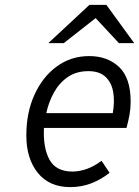

<svg xmlns="http://www.w3.org/2000/svg" viewBox="-20 -752 568 784"><path d="M266.5 12Q181.5 12 134.5 -46Q87.5 -104 87.5 -199Q87.5 -292 120.8 -365.2Q154 -438.5 212 -480.8Q270 -523 344 -523Q419 -523 466.2 -478.5Q513.5 -434 513.5 -336.5Q513.5 -309 508.8 -283Q504 -257 496.5 -229.5H159.5Q155.5 -149 182 -100.2Q208.5 -51.5 276 -51.5Q304 -51.5 334.5 -62.2Q365 -73 394.5 -95.5L427.5 -46.5Q394.5 -20 354.2 -4Q314 12 266.5 12ZM169 -290H440.5Q449 -338.5 442 -377.2Q435 -416 410.2 -438.8Q385.5 -461.5 341 -461.5Q291.5 -461.5 256.5 -437.2Q221.5 -413 200 -373.8Q178.5 -334.5 169 -290ZM177.5 -576 345 -732H414.5L528 -576H465.5L370.5 -678L240.5 -576Z"/></svg>

Font: Overpass Light
Style: Italic
Weight: 300
Italic angle: -10°
Designer: Delve Withrington, Dave Bailey, Thomas Jockin
Foundry: Delve Fonts LLC
Version: Version 4.000; ttfautohint (v1.8.3)